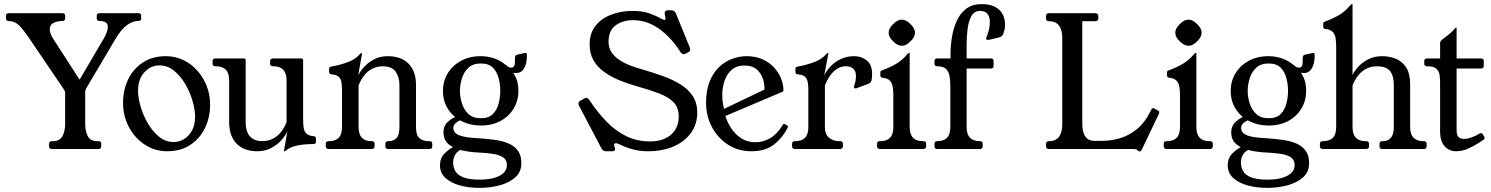

<svg xmlns="http://www.w3.org/2000/svg" viewBox="-20 -724 7243 933"><path d="M653 -660Q666 -660 666 -647V-635Q666 -622.1 653 -622.1Q624 -622.1 596.5 -601.7Q569 -581.2 543 -538L398 -293Q394 -286 394 -276V-121Q394 -87 406.5 -62.5Q419 -38 453 -38H459Q472 -38 472 -25V-13Q472 0 459 0H231.5Q218.5 0 218.5 -13V-25Q218.5 -38 231.5 -38H236.5Q270.5 -38 283.5 -62.5Q296.5 -87 296.5 -121V-272Q296.5 -277 295.4 -280.5Q294.2 -284 291.5 -288L122 -538Q92.2 -582 71.2 -602Q50.1 -622 22 -622Q9 -622 9 -635V-647Q9 -660 22 -660H282.8Q296.8 -660 296.8 -647V-635Q296.8 -622 282.8 -622Q259.8 -622 240.8 -613Q221.8 -604 221.8 -581Q221.8 -572 225.6 -561.1Q229.5 -550.2 236.8 -538L381 -314.8L346.2 -301.5L485 -538Q504 -571.2 504 -593Q504 -622 464 -622Q450 -622 450 -635V-647Q450 -660 464 -660Z M792.8 11Q732.8 11 684 -20.9Q635.2 -52.8 606.6 -106.4Q578 -160 578 -224.2Q578 -287 602.8 -338.4Q627.5 -389.8 674.2 -420.4Q721 -451 786.2 -451Q831.2 -451 870.2 -432.5Q909.2 -414 938.5 -381.2Q967.8 -348.5 984.4 -306.1Q1001 -263.8 1001 -216Q1001 -153.2 976 -101.8Q951 -50.2 904.4 -19.6Q857.8 11 792.8 11ZM823.5 -33.8Q851 -33.8 874.9 -48.4Q898.8 -63 913.4 -90.6Q928 -118.2 928 -157Q928 -191.5 915.4 -234.4Q902.8 -277.2 879.9 -316.2Q857 -355.2 825.2 -380.8Q793.5 -406.2 755.5 -406.2Q712 -406.2 681.4 -372.6Q650.8 -339 650.8 -283Q650.8 -248.5 663.4 -205.8Q676 -163 698.9 -123.9Q721.8 -84.8 753.5 -59.2Q785.2 -33.8 823.5 -33.8Z M1229.8 11Q1200 11 1175 2.5Q1150 -6 1131.9 -23.6Q1113.8 -41.2 1103.6 -68Q1093.5 -94.8 1093.5 -130.2V-334Q1093.5 -369 1077 -385.5Q1060.5 -402 1028.5 -402H1026Q1013 -402 1013 -415V-427Q1013 -440 1026 -440H1165.2Q1173.8 -440 1173.8 -431.5V-129Q1173.8 -104.5 1181.2 -83.8Q1188.8 -63 1206.8 -50.6Q1224.8 -38.2 1255.5 -38.2Q1282.8 -38.2 1305.9 -50Q1329 -61.8 1345.8 -82.9Q1362.5 -104 1372.5 -131.2V-333.2Q1372.5 -368.2 1356.4 -385.1Q1340.2 -402 1308.2 -402H1305.8Q1292.5 -402 1292.5 -415V-427Q1292.5 -440 1307.2 -440H1444.2Q1453 -440 1453 -431.5V-142Q1453 -117.5 1456 -100.6Q1459 -83.8 1470 -74Q1481 -64.2 1505 -62Q1515.5 -61 1515.5 -50V-35.2Q1515.5 -24 1502.8 -24Q1477.8 -24 1453.4 -21.6Q1429 -19.2 1407.6 -12.5Q1386.2 -5.8 1370 7Q1365.8 11 1363 11H1361.8Q1359.8 11 1359.8 9.8Q1359.8 8.5 1362.4 -6.2Q1365 -21 1368.9 -42.6Q1372.8 -64.2 1376.2 -85.5Q1367.2 -65.2 1347.4 -42.9Q1327.5 -20.5 1298 -4.8Q1268.5 11 1229.8 11Z M1577.5 0Q1563 0 1563 -13V-25Q1563 -38 1576 -38H1578Q1610 -38 1626 -54.5Q1642 -71 1642 -106V-284.5Q1642 -309.2 1639 -325.6Q1636 -342 1625.1 -351.5Q1614.2 -361 1590 -363Q1579.2 -364 1579.2 -375V-390Q1579.2 -399.2 1592 -401Q1629.8 -407.2 1669.1 -421.6Q1708.5 -436 1729.5 -461.8Q1733.8 -466.2 1736.5 -466.2H1737.5Q1739.5 -466.2 1739.5 -465L1720.5 -357.5Q1729.5 -376.8 1748.9 -398.4Q1768.2 -420 1797.4 -435.5Q1826.5 -451 1865 -451Q1895 -451 1920 -442.6Q1945 -434.2 1963.2 -416.8Q1981.5 -399.2 1991.5 -373.1Q2001.5 -347 2001.5 -311V-106Q2001.5 -67.5 2017.8 -52.8Q2034 -38 2064.2 -38H2067.5Q2080.5 -38 2080.5 -25V-13Q2080.5 0 2067.5 0H1865.8Q1852.8 0 1852.8 -13V-25Q1852.8 -38 1865.8 -38H1869.5Q1892.2 -38 1906.6 -52.8Q1921 -67.5 1921 -106V-311Q1921 -349.2 1902.8 -375.5Q1884.5 -401.8 1839.2 -401.8Q1812 -401.8 1788.9 -390Q1765.8 -378.2 1749.2 -357Q1732.8 -335.8 1722.5 -308.5V-106.8Q1722.5 -71.8 1738.4 -54.9Q1754.2 -38 1784.5 -38H1787.2Q1800.2 -38 1800.2 -25V-13Q1800.2 0 1785.8 0Z M2316.8 -415.5Q2277.8 -415.5 2255.8 -394.4Q2233.8 -373.2 2224.4 -342.5Q2215 -311.8 2215 -282Q2215 -253.2 2224.4 -222.5Q2233.8 -191.8 2255.8 -170.6Q2277.8 -149.5 2316.8 -149.5Q2356 -149.5 2376 -170.6Q2396 -191.8 2403.5 -222.5Q2411 -253.2 2411 -282Q2411 -311.8 2403.5 -342.5Q2396 -373.2 2376 -394.4Q2356 -415.5 2316.8 -415.5ZM2233.2 -3Q2206.5 6.2 2194.2 24.1Q2182 42 2182 64.8Q2182 88.2 2192.6 107.4Q2203.2 126.5 2231.5 137.8Q2259.8 149 2312 149Q2371.8 149 2407.5 130.1Q2443.2 111.2 2443.2 78Q2443.2 53.8 2426 41.4Q2408.8 29 2378 24.1Q2347.2 19.2 2306 17.2Q2265.5 15.5 2226.2 7Q2187 -1.5 2161 -22.2Q2135 -43 2135 -81Q2135 -114 2159 -134.5Q2183 -155 2211 -163L2234 -144Q2228 -145 2215.5 -139.5Q2203 -134 2193 -124.4Q2183 -114.8 2183 -103.5Q2183 -86 2195.1 -75.8Q2207.2 -65.5 2236.2 -59.6Q2265.2 -53.8 2315.5 -51.5Q2354.5 -48.8 2389.9 -43.5Q2425.2 -38.2 2453.1 -25.9Q2481 -13.5 2497.2 9.1Q2513.5 31.8 2513.5 68.8Q2513.5 112.2 2483.2 138.5Q2453 164.8 2406.6 176.9Q2360.2 189 2311 189Q2258 189 2214 176.8Q2170 164.5 2144 140.2Q2118 116 2118 79Q2118 45 2139.8 22.2Q2161.5 -0.5 2194 -15.5ZM2316 -114Q2265.2 -114 2223.5 -135Q2181.8 -156 2157.1 -194Q2132.5 -232 2132.5 -282Q2132.5 -329 2155.2 -367Q2178 -405 2219.2 -428Q2260.5 -451 2316 -451Q2351.5 -451 2382.8 -439.8Q2414 -428.5 2437 -408.8Q2444 -403 2450.1 -399.1Q2456.2 -395.2 2464.2 -395.2Q2473.2 -395.2 2477.8 -402Q2482.2 -408.8 2482.2 -423.2V-441.2Q2482.2 -447.8 2485 -452.8Q2487.8 -457.8 2495.2 -458.8L2528.5 -466Q2532.5 -467 2535.5 -467Q2540.5 -467 2540.5 -454Q2540.5 -411 2523.6 -387.4Q2506.8 -363.8 2473.8 -370.5Q2489.2 -346.8 2494.2 -325.9Q2499.2 -305 2499.2 -282Q2499.2 -236 2476.6 -197.5Q2454 -159 2412.8 -136.5Q2371.5 -114 2316 -114Z M3312.8 -463.8Q3306.8 -460.8 3301.8 -460.8Q3294 -460.8 3286.8 -470.8Q3242 -541.8 3183 -583.9Q3124 -626 3056.2 -626Q3005.9 -626 2971.6 -600.8Q2937.2 -575.7 2937.2 -520.8Q2937.2 -490 2953 -467.9Q2968.8 -445.8 2993.6 -430.1Q3018.5 -414.5 3046.8 -404.2Q3075 -394 3100 -387Q3151 -372 3198.8 -355.2Q3246.5 -338.5 3285 -315Q3323.5 -291.5 3345.9 -257.8Q3368.2 -224.2 3368.2 -176.5Q3368.2 -121.5 3338.6 -79.4Q3309 -37.2 3254.9 -13.1Q3200.8 11 3127.2 11Q3087.2 11 3052.2 1Q3017.2 -9 2985.2 -25Q2978.2 -28 2972.2 -28Q2964.2 -28 2964.2 -19Q2964.2 -16 2966.2 -10Q2969.2 -3 2969.2 1Q2969.2 11 2954.2 11H2925.2Q2910 11 2903.2 -2L2794 -209.6Q2791 -214.6 2791 -219.5Q2791 -230.5 2800 -234.5L2818 -244.5Q2821 -246.5 2823.5 -247.5Q2826 -248.5 2829 -248.5Q2836 -248.5 2844 -237.5Q2884 -177.5 2928 -132.2Q2972 -87 3024.1 -61.9Q3076.2 -36.8 3138.2 -36.8Q3203.8 -36.8 3241 -69.9Q3278.2 -103 3278.2 -158Q3278.2 -201.5 3253.1 -227.1Q3228 -252.8 3182.4 -270.1Q3136.8 -287.5 3072.8 -305.5Q3029.8 -317.5 2989.1 -334.2Q2948.5 -351 2915.9 -374.5Q2883.2 -398 2864.2 -430.7Q2845.2 -463.5 2845.2 -508.5Q2845.2 -562.8 2874 -598.8Q2902.8 -634.8 2950.2 -652.9Q2997.8 -671 3053.2 -671Q3102.2 -671 3136.8 -658.5Q3171.2 -646 3189.2 -635Q3204.2 -627 3210.2 -627Q3214.2 -627 3214.2 -632Q3214.2 -637 3212.2 -644.5Q3210.2 -652 3210.2 -661Q3210.2 -674 3226.2 -674H3242.2Q3257.8 -674 3264.2 -659L3330.8 -495.9Q3333.8 -489 3333.8 -483Q3333.8 -479 3332.1 -476Q3330.5 -473 3324.8 -470Z M3807 -102.5Q3782 -53.5 3740.2 -21.2Q3698.5 11 3632 11Q3566.5 11 3516.9 -21.5Q3467.2 -54 3439.1 -107.5Q3411 -161 3411 -224Q3411 -285 3428.6 -328.5Q3446.2 -372 3475.2 -399Q3504.2 -426 3539.1 -438.5Q3574 -451 3607.8 -451Q3653 -451 3687 -435.1Q3721 -419.2 3743.1 -394.2Q3765.2 -369.2 3776.1 -340.9Q3787 -312.5 3787 -287.5Q3787 -285.5 3786.5 -283.1Q3786 -280.8 3784 -279.1Q3782 -277.5 3779 -276.5L3460.8 -141.8L3450.2 -172L3726 -303.5L3690 -253.5Q3698.8 -288.2 3692.1 -323.2Q3685.5 -358.2 3662.4 -381.9Q3639.2 -405.5 3596.8 -405.5Q3556.8 -405.5 3532.4 -382Q3508 -358.5 3498 -322.5Q3488 -286.5 3490 -248.8Q3492 -211 3503 -182.8L3502 -171.5Q3510.8 -135.5 3531.1 -103.8Q3551.5 -72 3581.5 -52.4Q3611.5 -32.8 3650 -32.8Q3689.5 -32.8 3723.6 -53.2Q3757.8 -73.8 3784.2 -117.8Q3788.2 -124.2 3793.5 -121.2L3805.8 -114Q3811.5 -110.5 3807 -102.5Z M3843.5 0Q3829 0 3829 -13V-25Q3829 -38 3842 -38H3844Q3876 -38 3892 -54.5Q3908 -71 3908 -106V-284.5Q3908 -309.2 3905 -325.6Q3902 -342 3891.1 -351.5Q3880.2 -361 3856 -363Q3845.2 -364 3845.2 -375V-390Q3845.2 -399.2 3858.2 -401Q3895.8 -407.2 3935.1 -421.6Q3974.5 -436 3995.5 -461.8Q3999.5 -466.2 4002.5 -466.2H4003.5Q4005.8 -466.2 4005.5 -465L3985.2 -357Q3995.2 -379.8 4015.6 -401.1Q4036 -422.5 4065.1 -436.8Q4094.2 -451 4130.5 -451Q4166.2 -451 4192 -430.4Q4217.8 -409.8 4217.8 -364.8Q4217.8 -341.8 4214.6 -331.6Q4211.5 -321.5 4201.5 -317.5L4145.5 -296.5Q4143.5 -295.5 4141.5 -295Q4139.5 -294.5 4137.5 -294.5Q4129.5 -294.5 4129.5 -302.5Q4129.5 -304.5 4130 -306.5Q4130.5 -308.5 4131.5 -310.5Q4136.5 -323.5 4138 -334.5Q4139.5 -345.5 4139.5 -354.5Q4139.5 -378.5 4126.4 -390.2Q4113.2 -402 4089.2 -402Q4067.8 -402 4048.4 -389.9Q4029 -377.8 4013.8 -356.5Q3998.5 -335.2 3988.5 -308.5V-106.8Q3988.5 -71.8 4008.4 -54.9Q4028.2 -38 4060.2 -38H4062.8Q4076 -38 4076 -25V-13Q4076 0 4061.2 0Z M4467.5 -38Q4480.5 -38 4480.5 -25V-13Q4480.5 0 4465.5 0H4257Q4242 0 4242 -13V-25Q4242 -38 4255 -38H4257Q4289 -38 4305 -54.5Q4321 -71 4321 -106V-259Q4321 -284 4318 -302.2Q4315 -320.5 4304 -332.2Q4293 -344 4269 -346Q4258 -347 4258 -358V-373Q4258 -378 4261.8 -380.1Q4265.5 -382.2 4271 -384Q4306.5 -397 4335.9 -414.5Q4365.2 -432 4391 -462.8Q4394.8 -467 4397.5 -467H4398.5Q4400.5 -467 4400.5 -465.8V-107Q4400.5 -72 4416.5 -55Q4432.5 -38 4464.5 -38ZM4361.7 -628.5Q4383.8 -628.5 4404.5 -606.7Q4426.2 -586 4426.2 -565Q4426.2 -544 4404.5 -523.3Q4383.8 -501.5 4361.8 -501.5Q4342 -501.5 4320 -523.2Q4298.2 -543.1 4298.2 -565.1Q4298.2 -586 4320 -606.7Q4340.8 -628.5 4361.7 -628.5Z M4599 -462.8Q4599 -501.8 4605.9 -544Q4612.8 -586.2 4629.2 -622.8Q4645.8 -659.2 4675.2 -681.6Q4704.8 -704 4750.8 -704Q4792.2 -704 4817.4 -689.6Q4842.5 -675.2 4853.2 -652.9Q4864 -630.5 4863.9 -605.6Q4863.8 -580.8 4855 -558.8Q4851 -545.8 4833 -541.8Q4817 -537.8 4806.2 -535.1Q4795.5 -532.5 4788.9 -531.2Q4782.2 -530 4780.2 -530Q4772.2 -530 4772.2 -535.6Q4772.2 -541.2 4774.8 -547Q4781.2 -560.2 4786 -581.1Q4790.8 -602 4789.9 -622.6Q4789 -643.2 4778.1 -657.1Q4767.2 -671 4742.2 -671Q4714.2 -671 4700.2 -645.5Q4686.2 -620 4681.8 -583Q4677.2 -546 4677.2 -513V-440H4795.2Q4808.2 -440 4808.2 -427V-404Q4808.2 -391 4795.2 -391H4677.2V-106Q4677.2 -71 4693.8 -54.5Q4710.2 -38 4742.2 -38Q4755.2 -38 4755.2 -25V-13Q4755.2 0 4742.2 0H4534Q4521 0 4521 -13V-25Q4521 -38 4534 -38Q4566 -38 4582 -54.5Q4598 -71 4598 -106V-302Q4598 -326 4595 -349Q4592 -372 4579 -387Q4566 -402 4534 -402Q4521 -402 4521 -415V-427Q4521 -440 4534 -440H4599Z M5605 -188Q5609.2 -186.2 5611.1 -184.6Q5613 -183 5613 -178Q5613 -177 5613 -175.5Q5613 -174 5611 -170L5528 4Q5524 12 5517 12Q5516 12 5513 10.5Q5510 9 5505 4Q5501 0 5487 0H5077Q5063 0 5063 -13V-25Q5063 -38 5077 -38Q5142 -38 5142 -121V-538Q5142 -621 5077 -621Q5063 -621 5063 -635V-646Q5063 -660 5077 -660H5300.2Q5317.2 -660 5317.2 -646V-635Q5317.2 -621 5301.2 -621H5239.2V-123.5Q5239.2 -39.5 5299.2 -39.5H5334.2Q5377.2 -39.5 5420.9 -51.9Q5464.5 -64.2 5503.8 -95.8Q5543 -127.2 5571 -184.2L5574 -190.2Q5577 -198.2 5584 -198.2Q5586 -198.2 5588.5 -197.4Q5591 -196.5 5592 -195.2Z M5860.5 -38Q5873.5 -38 5873.5 -25V-13Q5873.5 0 5858.5 0H5650Q5635 0 5635 -13V-25Q5635 -38 5648 -38H5650Q5682 -38 5698 -54.5Q5714 -71 5714 -106V-259Q5714 -284 5711 -302.2Q5708 -320.5 5697 -332.2Q5686 -344 5662 -346Q5651 -347 5651 -358V-373Q5651 -378 5654.8 -380.1Q5658.5 -382.2 5664 -384Q5699.5 -397 5728.9 -414.5Q5758.2 -432 5784 -462.8Q5787.8 -467 5790.5 -467H5791.5Q5793.5 -467 5793.5 -465.8V-107Q5793.5 -72 5809.5 -55Q5825.5 -38 5857.5 -38ZM5754.7 -628.5Q5776.8 -628.5 5797.5 -606.7Q5819.2 -586 5819.2 -565Q5819.2 -544 5797.5 -523.3Q5776.8 -501.5 5754.8 -501.5Q5735 -501.5 5713 -523.2Q5691.2 -543.1 5691.2 -565.1Q5691.2 -586 5713 -606.7Q5733.8 -628.5 5754.7 -628.5Z M6144.8 -415.5Q6105.8 -415.5 6083.8 -394.4Q6061.8 -373.2 6052.4 -342.5Q6043 -311.8 6043 -282Q6043 -253.2 6052.4 -222.5Q6061.8 -191.8 6083.8 -170.6Q6105.8 -149.5 6144.8 -149.5Q6184 -149.5 6204 -170.6Q6224 -191.8 6231.5 -222.5Q6239 -253.2 6239 -282Q6239 -311.8 6231.5 -342.5Q6224 -373.2 6204 -394.4Q6184 -415.5 6144.8 -415.5ZM6061.2 -3Q6034.5 6.2 6022.2 24.1Q6010 42 6010 64.8Q6010 88.2 6020.6 107.4Q6031.2 126.5 6059.5 137.8Q6087.8 149 6140 149Q6199.8 149 6235.5 130.1Q6271.2 111.2 6271.2 78Q6271.2 53.8 6254 41.4Q6236.8 29 6206 24.1Q6175.2 19.2 6134 17.2Q6093.5 15.5 6054.2 7Q6015 -1.5 5989 -22.2Q5963 -43 5963 -81Q5963 -114 5987 -134.5Q6011 -155 6039 -163L6062 -144Q6056 -145 6043.5 -139.5Q6031 -134 6021 -124.4Q6011 -114.8 6011 -103.5Q6011 -86 6023.1 -75.8Q6035.2 -65.5 6064.2 -59.6Q6093.2 -53.8 6143.5 -51.5Q6182.5 -48.8 6217.9 -43.5Q6253.2 -38.2 6281.1 -25.9Q6309 -13.5 6325.2 9.1Q6341.5 31.8 6341.5 68.8Q6341.5 112.2 6311.2 138.5Q6281 164.8 6234.6 176.9Q6188.2 189 6139 189Q6086 189 6042 176.8Q5998 164.5 5972 140.2Q5946 116 5946 79Q5946 45 5967.8 22.2Q5989.5 -0.5 6022 -15.5ZM6144 -114Q6093.2 -114 6051.5 -135Q6009.8 -156 5985.1 -194Q5960.5 -232 5960.5 -282Q5960.5 -329 5983.2 -367Q6006 -405 6047.2 -428Q6088.5 -451 6144 -451Q6179.5 -451 6210.8 -439.8Q6242 -428.5 6265 -408.8Q6272 -403 6278.1 -399.1Q6284.2 -395.2 6292.2 -395.2Q6301.2 -395.2 6305.8 -402Q6310.2 -408.8 6310.2 -423.2V-441.2Q6310.2 -447.8 6313 -452.8Q6315.8 -457.8 6323.2 -458.8L6356.5 -466Q6360.5 -467 6363.5 -467Q6368.5 -467 6368.5 -454Q6368.5 -411 6351.6 -387.4Q6334.8 -363.8 6301.8 -370.5Q6317.2 -346.8 6322.2 -325.9Q6327.2 -305 6327.2 -282Q6327.2 -236 6304.6 -197.5Q6282 -159 6240.8 -136.5Q6199.5 -114 6144 -114Z M6619.5 -38Q6632.5 -38 6632.5 -25V-13Q6632.5 0 6617.5 0H6409Q6394 0 6394 -13V-25Q6394 -38 6407 -38H6409Q6441 -38 6457 -54.5Q6473 -71 6473 -106V-496Q6473 -521 6470 -539.2Q6467 -557.5 6456 -569.2Q6445 -581 6421 -583Q6410 -584 6410 -595V-610Q6410 -615 6413.8 -617.1Q6417.5 -619.2 6423 -621Q6458.5 -634 6487.9 -651.5Q6517.2 -669 6543 -699.8Q6546.8 -704 6549.5 -704H6550.5Q6552.5 -704 6552.5 -702.8V-359.8Q6561.5 -379 6580.9 -400.1Q6600.2 -421.2 6629.2 -436.1Q6658.2 -451 6696.2 -451Q6731.2 -451 6762.2 -438.8Q6793.2 -426.5 6812.9 -396.5Q6832.5 -366.5 6832.5 -314V-106Q6832.5 -71 6849 -54.5Q6865.5 -38 6897.5 -38H6899.5Q6912.5 -38 6912.5 -25V-13Q6912.5 0 6899.5 0H6696.5Q6683.5 0 6683.5 -13V-25Q6683.5 -38 6696.5 -38H6700.8Q6724.8 -38 6738.9 -54.5Q6753 -71 6753 -106V-311Q6753 -355.8 6734.8 -378.8Q6716.5 -401.8 6670.2 -401.8Q6643.5 -401.8 6620.5 -390.5Q6597.5 -379.2 6580.6 -358.2Q6563.8 -337.2 6552.5 -309.2V-107Q6552.5 -72 6568.5 -55Q6584.5 -38 6616.5 -38Z M7192 -60.8Q7194.2 -57 7194.2 -52.8Q7194.2 -47.8 7187.2 -43.8L7161.2 -26.8Q7137.2 -11.8 7111.1 -0.4Q7085 11 7055 11Q7033.5 11 7016 0.5Q6998.5 -10 6988.2 -31.2Q6978 -52.5 6978 -85V-323.8Q6978 -344 6975 -361.8Q6972 -379.5 6959 -390.8Q6946 -402 6914 -402Q6901 -402 6901 -415V-427Q6901 -440 6914 -440H6978V-514Q6978 -523.5 6986 -530Q7005.2 -545.5 7021.4 -557.6Q7037.5 -569.8 7052 -588Q7052.2 -590 7055.2 -590H7057.2Q7058.2 -590 7058.2 -587V-440H7176.2Q7190.2 -440 7190.2 -427V-404Q7190.2 -391 7176.2 -391H7058.2V-91.8Q7058.2 -65.2 7068.8 -57.1Q7079.2 -49 7095.2 -49Q7110.2 -49 7131 -56.4Q7151.8 -63.8 7165.8 -72.8Q7168.8 -74.8 7171.6 -76Q7174.5 -77.2 7176.5 -77.2Q7182.5 -77.2 7185.5 -71Z"/></svg>

Font: Young Serif Light
Style: Regular
Weight: 300
Designer: Bastien Sozeau
Foundry: NBR — Bastien Sozeau
Version: Version 5.001